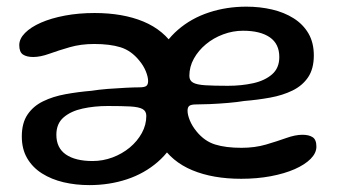

<svg xmlns="http://www.w3.org/2000/svg" viewBox="-20 -547 1010 574"><path d="M262.7 -508.1Q347.2 -508.1 408.7 -482.6Q470.1 -457 503.4 -403.9Q536.7 -350.9 536.7 -267.9Q536.7 -199.6 514 -148.3Q491.2 -97.1 451.4 -62.7Q411.6 -28.2 359.2 -10.9Q306.8 6.4 247.1 6.4Q206.5 6.4 170.2 -2.1Q133.8 -10.7 105.6 -28.5Q77.4 -46.3 61.3 -73.8Q45.2 -101.2 45.2 -139.1Q45.2 -179.3 62.4 -204.6Q79.5 -229.9 109 -244.2Q138.4 -258.6 175.8 -265.4Q213.1 -272.2 253.6 -275.6Q273.9 -278.9 301.9 -281.2Q329.9 -283.4 356.1 -284.6Q382.2 -285.9 396.8 -285.9Q411.9 -285.9 417.3 -290Q422.8 -294.1 422.8 -304.6Q422.8 -317 415.9 -334Q408.9 -351.1 396 -366.4Q372.1 -395.8 340.3 -405.7Q308.6 -415.5 261.7 -415.5Q221.5 -415.5 188.2 -405.8Q154.8 -396.2 127.8 -386.4Q100.7 -376.6 79.3 -376.6Q59.9 -376.6 48.8 -383.9Q37.6 -391.3 37.6 -412Q37.6 -431.1 54.8 -448.5Q72 -465.9 102.5 -479.3Q133.1 -492.7 174.2 -500.4Q215.3 -508.1 262.7 -508.1ZM302.2 -230.1Q262 -230.1 226.9 -222.4Q191.8 -214.7 170.2 -196.1Q148.5 -177.4 148.5 -144.1Q148.5 -104.9 176.9 -85.2Q205.4 -65.6 256.9 -65.6Q287.5 -65.6 316.3 -76.3Q345.2 -87.1 367.9 -105.9Q390.6 -124.8 404 -149.2Q417.4 -173.6 417.4 -200.5Q417.4 -214.8 406.2 -221Q395.1 -227.2 370 -228.7Q344.9 -230.1 302.2 -230.1ZM700.8 -12.5Q616.5 -12.5 554.9 -38.1Q493.4 -63.6 460.1 -116.8Q426.8 -170.1 426.8 -252.8Q426.8 -321.1 449.5 -372.3Q472.2 -423.6 512.1 -458Q551.9 -492.4 604.5 -509.7Q657.1 -527.1 716.4 -527.1Q757 -527.1 793.3 -518.6Q829.7 -510.1 857.9 -492.3Q886.1 -474.5 902.2 -447Q918.2 -419.4 918.2 -381.5Q918.2 -341.3 901.1 -316Q884 -290.8 854.5 -276.4Q825.1 -262 787.7 -255.2Q750.4 -248.4 709.9 -245.1Q689.8 -241.7 661.7 -239.3Q633.6 -236.9 607.4 -235.8Q581.2 -234.8 566.7 -234.8Q551.8 -234.8 546.2 -230.7Q540.7 -226.7 540.7 -216Q540.7 -203.8 547.6 -186.8Q554.6 -169.9 567.5 -154.2Q591.4 -124.8 623.2 -115Q654.9 -105.1 701.8 -105.1Q742 -105.1 775.4 -114.9Q808.9 -124.8 835.8 -134.4Q862.8 -144.1 884.2 -144.1Q903.6 -144.1 914.7 -136.8Q925.9 -129.5 925.9 -108.6Q925.9 -89.5 908.7 -72.1Q891.5 -54.8 861 -41.3Q830.4 -27.9 789.5 -20.2Q748.5 -12.5 700.8 -12.5ZM661.2 -290.5Q701.8 -290.5 736.8 -298.2Q771.7 -305.9 793.3 -324.7Q815 -343.5 815 -376.5Q815 -415.7 786.7 -435.4Q758.3 -455.1 706.6 -455.1Q676 -455.1 647.2 -444.3Q618.3 -433.6 595.6 -414.7Q572.9 -395.8 559.5 -371.6Q546.1 -347.4 546.1 -320.1Q546.1 -306.1 557.3 -299.9Q568.4 -293.7 593.8 -292.1Q619.1 -290.5 661.2 -290.5Z"/></svg>

Font: Gluten Thin
Style: Regular
Weight: 100
Designer: Tyler Finck
Foundry: Etcetera Type Company
Version: Version 1.300